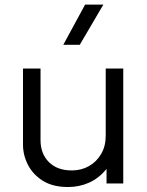

<svg xmlns="http://www.w3.org/2000/svg" viewBox="-20 -774 622 810"><path d="M267 15Q203 15 161 -11.2Q119 -37.5 98 -78.5Q77 -119.5 77 -164V-485H151V-182.5Q151 -125.5 186.2 -90.2Q221.5 -55 283 -55Q323 -55 355.2 -73.2Q387.5 -91.5 406.8 -124.5Q426 -157.5 426 -201V-485H500V0H429.5V-61.5Q397.5 -22 356 -3.5Q314.5 15 267 15ZM247 -585 339 -754.5H416L316.5 -585Z"/></svg>

Font: Geologica ExtraLight
Style: Regular
Weight: 200
Designer: Sindre Bremnes, Frode Helland
Foundry: Monokrom Skriftforlag AS
Version: Version 1.010; ttfautohint (v1.8.4.7-5d5b);gftools[0.9.28]